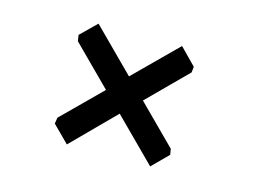

<svg xmlns="http://www.w3.org/2000/svg" viewBox="-62 -660 759 575"><g transform="rotate(15 317.5 -373.0)"><path d="M311 -316 182 -186 131 -237 134 -256 253 -374 134 -493 131 -512 180 -560 309 -431 439 -560 489 -509 487 -491 368 -372 486 -254 489 -236 440 -187Z"/></g></svg>

Font: TMT Limkin
Style: Regular
Weight: 400
Designer: Gabriel Drozdov
Version: Version 1.000;Glyphs 3.1.2 (3151)